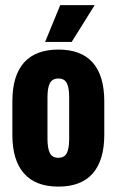

<svg xmlns="http://www.w3.org/2000/svg" viewBox="-20 -700 444 730"><path d="M202 9.5Q115 9.5 71 -40.8Q27 -91 27 -187.5V-314.5Q27 -412 71 -461.8Q115 -511.5 202 -511.5Q289 -511.5 332.8 -461.8Q376.5 -412 376.5 -314.5V-187.5Q376.5 -91 332.8 -40.8Q289 9.5 202 9.5ZM202 -100Q225 -100 234 -117.8Q243 -135.5 243 -173V-329.5Q243 -366.5 234 -384Q225 -401.5 202 -401.5Q179 -401.5 169.8 -384Q160.5 -366.5 160.5 -329.5V-173Q160.5 -135.5 169.8 -117.8Q179 -100 202 -100ZM209 -680.5H340L252.5 -540.5H151.5Z"/></svg>

Font: Anek Latin Condensed
Style: Bold
Weight: 700
Width: 3
Designer: Yesha Goshar
Foundry: Ek Type
Version: Version 1.003